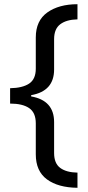

<svg xmlns="http://www.w3.org/2000/svg" viewBox="-20 -734 420 912"><path d="M348 158Q256 157 203 118Q150 79 150 -1V-148Q150 -199 118.5 -220.5Q87 -242 28 -242V-315Q87 -316 118.5 -337Q150 -358 150 -408V-556Q150 -636 205 -675Q260 -714 348 -714V-642Q296 -641 266.5 -619Q237 -597 237 -548V-404Q237 -301 128 -282V-276Q237 -257 237 -154V-7Q237 42 266 63.5Q295 85 348 86Z"/></svg>

Font: RS Noto Sans
Style: Regular
Weight: 400
Designer: Monotype Design Team
Foundry: Monotype Imaging Inc.
Version: Version 3.10